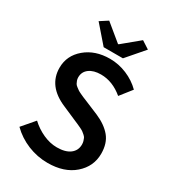

<svg xmlns="http://www.w3.org/2000/svg" viewBox="-206 -954 957 1072"><g transform="rotate(30 272.5 -418.0)"><path d="M273.9 12.2Q208 12.2 146.2 -12.9Q84.5 -38.1 38.1 -84L106 -163.1Q142.1 -129.4 187 -109.1Q231.9 -88.9 275.9 -88.9Q330.6 -88.9 360.4 -111.6Q390.1 -134.3 390.1 -172.9Q390.1 -184.1 387.2 -194.1Q384.3 -204.1 380.9 -211.2Q377.4 -218.3 368.7 -225.8Q359.9 -233.4 354 -237.8Q348.1 -242.2 334.5 -248.8Q320.8 -255.4 313.5 -258.5Q306.2 -261.7 289.1 -269L199.2 -308.1Q66.9 -363.8 66.9 -481.9Q66.9 -560.5 129.4 -613.3Q191.9 -666 287.1 -666Q343.3 -666 396.2 -643.8Q449.2 -621.6 487.8 -583L429.2 -508.8Q362.3 -564.9 287.1 -564.9Q240.2 -564.9 212.2 -544.2Q184.1 -523.4 184.1 -487.8Q184.1 -477.1 187.5 -467.5Q190.9 -458 194.8 -451.2Q198.7 -444.3 208.5 -437Q218.3 -429.7 224.1 -425.5Q230 -421.4 244.4 -414.8Q258.8 -408.2 264.9 -405.5Q271 -402.8 288.1 -396L377 -358.9Q440.4 -331.5 474.6 -290.3Q508.8 -249 508.8 -182.1Q508.8 -99.6 444.8 -43.7Q380.9 12.2 273.9 12.2ZM223.1 -704.1 126 -815.9 175.8 -848.1 283.2 -759.8H287.1L394 -848.1L443.8 -815.9L347.2 -704.1Z"/></g></svg>

Font: Toshiba Sans Medium
Style: Regular
Weight: 500
Designer: Paul D. Hunt
Foundry: Toshiba Corporation
Version: Version 2.020;PS 2.0;hotconv 1.0.86;makeotf.lib2.5.63406